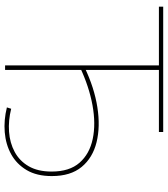

<svg xmlns="http://www.w3.org/2000/svg" viewBox="34 -774 743 850"><g transform="rotate(90 405.0 -348.5)"><path d="M269 0V-690L278 -681H9V-700H564V-681H280L289 -690V0ZM455 -8 461 -27Q513 -14 562.5 -17.5Q612 -21 652 -42.5Q692 -64 715.5 -104.5Q739 -145 739 -206Q739 -285 700 -329.5Q661 -374 594.5 -388Q528 -402 445.5 -387Q363 -372 276 -331L278 -352Q368 -395 454 -408.5Q540 -422 609 -405Q678 -388 718.5 -339Q759 -290 759 -207Q759 -140 732.5 -95.5Q706 -51 662.5 -27Q619 -3 565 1.5Q511 6 455 -8Z"/></g></svg>

Font: Montserrat Thin
Style: Regular
Weight: 100
Designer: Julieta Ulanovsky
Foundry: Julieta Ulanovsky
Version: Version 9.000